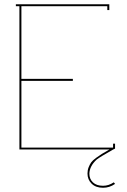

<svg xmlns="http://www.w3.org/2000/svg" viewBox="-20 -699 593 898"><path d="M80.1 -669.9V-330.1H320.8V-320.8H80.1V-8.8H508.8V-26.9H518.1V-3.9L509.8 0Q448.2 34.7 432.6 46.9Q399.4 77.1 397.9 112.8Q397.9 138.2 414.8 154.1Q431.6 169.9 461.9 169.9Q488.3 169.9 512.2 153.8L518.1 161.1Q492.2 179.2 461.9 179.2Q428.2 179.2 408.7 160.2Q389.2 141.1 389.2 112.8Q389.2 96.7 394.5 83.3Q399.9 69.8 406.5 60.5Q413.1 51.3 429.4 39.3Q445.8 27.3 456.5 20.8Q467.3 14.2 492.2 0H70.8V-669.9H54.2V-679.2H491.2V-651.9H481.9V-669.9Z"/></svg>

Font: Rawengulk
Style: Ultralight
Weight: 200
Version: Version 0.92